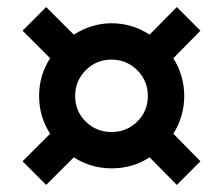

<svg xmlns="http://www.w3.org/2000/svg" viewBox="-20 -541 632 544"><path d="M110.8 -17.1 43.9 -84 122.1 -162.1Q90.8 -210 90.8 -269Q90.8 -328.1 122.1 -376L43.9 -454.1L110.8 -521L189 -442.9Q240.7 -475.1 295.9 -475.1Q354.5 -475.1 403.8 -442.9L481 -521L547.9 -454.1L471.2 -376Q502 -326.2 502 -269Q502 -211.9 471.2 -162.1L547.9 -84L481 -17.1L403.8 -95.2Q356 -64 295.9 -64Q238.3 -64 189 -95.2ZM222.9 -196.5Q252.9 -167 295.9 -167Q338.9 -167 368.9 -196.5Q398.9 -226.1 398.9 -269Q398.9 -312 368.9 -342Q338.9 -372.1 295.9 -372.1Q252.9 -372.1 222.9 -342Q192.9 -312 192.9 -269Q192.9 -226.1 222.9 -196.5Z"/></svg>

Font: Plus Jakarta Sans SemiBold
Style: Regular
Weight: 600
Designer: Gumpita Rahayu
Foundry: Tokotype
Version: Version 2.006